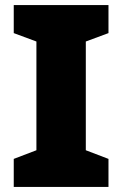

<svg xmlns="http://www.w3.org/2000/svg" viewBox="-20 -734 480 754"><path d="M34 0V-110L123 -144V-571L34 -604V-714H406V-604L317 -571V-144L406 -110V0Z"/></svg>

Font: Noto Sans Symbols Black
Style: Regular
Weight: 900
Version: Version 2.002